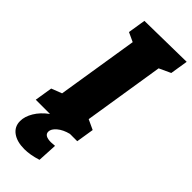

<svg xmlns="http://www.w3.org/2000/svg" viewBox="-310 -751 1021 1021"><g transform="rotate(45 200.5 -240.5)"><path d="M397 -610 332 -580 260 -126 316 -100 300 0H245Q205 10 180 31Q155 52 155 73Q155 103 205 103Q214 103 234 101L228 212Q174 229 131 229Q75 229 42 205Q9 181 9 139Q9 105 31 68Q53 31 95 0H-12L4 -100L63 -123L136 -581L84 -605L100 -705L413 -710Z"/></g></svg>

Font: Bitter Pro Black
Style: Italic
Weight: 900
Italic angle: -9°
Designer: Sol Matas, and Bitter project Authors
Foundry: Sol Matas
Version: Version 1.010